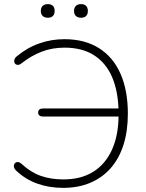

<svg xmlns="http://www.w3.org/2000/svg" viewBox="-20 -903 707 931"><path d="M286 8Q219 8 161 -12.5Q103 -33 57 -77Q50 -84 48 -91.5Q46 -99 48.5 -105.5Q51 -112 56.5 -115Q62 -118 69 -117Q76 -116 84 -109Q128 -68 177 -50.5Q226 -33 287 -33Q373 -33 432 -70Q491 -107 522.5 -176Q554 -245 555 -341L574 -338H188Q177 -338 171 -343Q165 -348 165 -357Q165 -367 171 -372Q177 -377 188 -377H575L555 -358Q554 -457 524.5 -527Q495 -597 437 -634.5Q379 -672 293 -672Q232 -672 181 -652Q130 -632 86 -597Q76 -589 68.5 -588.5Q61 -588 56 -591.5Q51 -595 49.5 -601.5Q48 -608 50 -615Q52 -622 59 -628Q110 -671 169 -692Q228 -713 292 -713Q391 -713 460 -669.5Q529 -626 564.5 -545Q600 -464 600 -352Q600 -268 579 -201.5Q558 -135 517.5 -88.5Q477 -42 418.5 -17Q360 8 286 8ZM373 -817Q357 -817 348 -825.5Q339 -834 339 -850Q339 -866 348 -874.5Q357 -883 373 -883Q389 -883 397.5 -874.5Q406 -866 406 -850Q406 -834 397.5 -825.5Q389 -817 373 -817ZM212 -817Q196 -817 187 -825.5Q178 -834 178 -850Q178 -866 187 -874.5Q196 -883 212 -883Q228 -883 236.5 -874.5Q245 -866 245 -850Q245 -834 236.5 -825.5Q228 -817 212 -817Z"/></svg>

Font: Nunito ExtraLight
Style: Regular
Weight: 200
Designer: Vernon Adams
Foundry: Vernon Adams
Version: Version 3.602